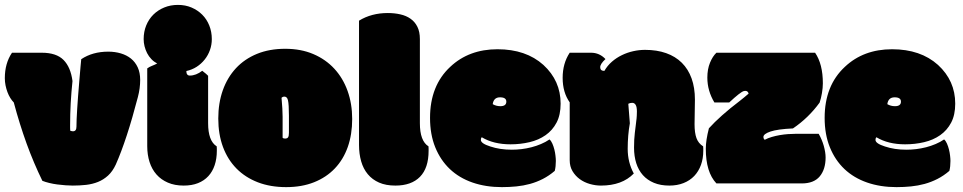

<svg xmlns="http://www.w3.org/2000/svg" viewBox="-48 -749 3931 784"><path d="M238.3 -227.1Q238.3 -217.8 238.8 -215.3Q245.1 -212.9 250 -212.9Q264.2 -212.9 264.2 -231.9Q264.2 -281.7 275.9 -419.4Q279.3 -457 281 -478.8Q282.7 -500.5 283.7 -507.3Q330.1 -538.1 394 -538.1Q421.4 -538.1 445.3 -531Q469.2 -523.9 486.8 -509.8Q504.4 -495.6 514.4 -473.9Q524.4 -452.1 524.4 -422.9Q524.4 -388.2 515.1 -353Q469.7 -178.2 424.8 -77.1Q411.6 -48.8 393.1 -32Q374.5 -15.1 352.1 -6.1Q329.6 2.9 303.5 5.9Q277.3 8.8 249 8.8Q236.3 8.8 219.7 7.6Q203.1 6.3 186 4.2Q168.9 2 152.8 -2Q136.7 -5.9 125 -10.7Q89.4 -83.5 60.5 -163.1Q31.7 -242.7 8.3 -330.6Q1 -337.9 -5.9 -348.9Q-12.7 -359.9 -17.6 -373Q-22.5 -386.2 -25.4 -400.6Q-28.3 -415 -28.3 -429.7Q-28.3 -490.7 1 -533.7H122.6Q182.1 -533.7 211.4 -504.2Q240.7 -474.6 248 -418Q243.2 -372.1 240.7 -327.6Q238.3 -283.2 238.3 -238.8Z M801.8 -246.1Q801.8 -173.3 836.9 -151.4Q837.4 -149.9 837.4 -142.1V-133.3Q837.4 -101.1 828.6 -74.7Q819.8 -48.3 802.7 -29.8Q785.6 -11.2 760.5 -1.2Q735.4 8.8 702.1 8.8Q665.5 8.8 637.7 -3.2Q609.9 -15.1 591.1 -36.4Q572.3 -57.6 562.7 -87.4Q553.2 -117.2 553.2 -152.3V-469.7Q562 -476.1 572.3 -480Q582.5 -483.9 593.8 -489.7Q580.6 -496.6 570.1 -507.6Q559.6 -518.6 552.7 -532Q545.9 -545.4 542.2 -560.1Q538.6 -574.7 538.6 -589.4Q538.6 -619.6 549.1 -645.3Q559.6 -670.9 578.4 -689.5Q597.2 -708 622.8 -718.5Q648.4 -729 678.7 -729Q709 -729 734.1 -718.3Q759.3 -707.5 777.8 -689Q796.4 -670.4 806.6 -644.8Q816.9 -619.1 816.9 -589.4Q816.9 -565.9 809.3 -544.7Q801.8 -523.4 787.8 -505.9Q773.9 -488.3 754.9 -476.1Q735.8 -463.9 712.9 -459Q712.9 -440.4 727.1 -440.4Q752.4 -440.4 777.8 -460Q796.9 -445.3 801.8 -439.5Z M1120.6 15.1Q1056.2 15.1 1004.9 -4.6Q953.6 -24.4 917.7 -60.8Q881.8 -97.2 862.5 -148.9Q843.3 -200.7 843.3 -265.1Q843.3 -328.1 861.8 -380.4Q880.4 -432.6 915.5 -470.5Q950.7 -508.3 1001.5 -529.1Q1052.2 -549.8 1116.7 -549.8Q1180.7 -549.8 1231.2 -528.3Q1281.7 -506.8 1317.1 -468.5Q1352.5 -430.2 1371.3 -377.7Q1390.1 -325.2 1390.1 -263.2Q1390.1 -200.2 1372.1 -148.9Q1354 -97.7 1319.3 -61.3Q1284.7 -24.9 1234.6 -4.9Q1184.6 15.1 1120.6 15.1ZM1106 -186.5Q1109.4 -183.1 1116.7 -183.1Q1120.1 -183.1 1123.3 -184.3Q1126.5 -185.5 1128.4 -188.5Q1131.8 -193.4 1131.8 -207V-276.9Q1131.8 -322.8 1127.9 -339.4Q1124.5 -354.5 1113.3 -354.5Q1106.4 -354.5 1101.6 -349.6Q1106 -301.3 1106 -272Z M1666.5 -246.1Q1666.5 -173.3 1701.7 -151.4Q1702.1 -149.9 1702.1 -142.1V-133.3Q1702.1 -63 1667 -27.1Q1631.8 8.8 1566.4 8.8Q1527.8 8.8 1500 -3.4Q1472.2 -15.6 1453.9 -37.6Q1435.5 -59.6 1426.8 -90.1Q1418 -120.6 1418 -157.2V-664.6Q1468.8 -695.8 1535.6 -695.8Q1562.5 -695.8 1586.4 -690.4Q1610.4 -685.1 1628.2 -672.6Q1646 -660.2 1656.2 -639.9Q1666.5 -619.6 1666.5 -589.4Z M1995.1 -315.4Q2019.5 -315.4 2019.5 -334Q2019.5 -351.6 1993.7 -351.6Q1967.8 -351.6 1963.9 -323.7Q1978 -315.4 1995.1 -315.4ZM2001.5 15.1Q1935.5 15.1 1881.3 -3.7Q1827.1 -22.5 1788.8 -58.8Q1750.5 -95.2 1729.2 -147.7Q1708 -200.2 1708 -267.6Q1708 -399.4 1790.5 -476.1Q1866.7 -547.9 1983.4 -547.9Q2099.6 -547.9 2170.9 -483.9Q2241.2 -419.4 2241.2 -325.7Q2241.2 -279.8 2224.6 -248.3Q2208 -216.8 2179.7 -197Q2151.4 -177.2 2114.3 -168.5Q2077.1 -159.7 2036.6 -159.7Q1967.3 -159.7 1919.4 -188.5Q1915.5 -185.5 1915.5 -177.7Q1915.5 -163.1 1954.1 -150.9Q1993.2 -137.7 2042 -137.7Q2061 -137.7 2081.5 -140.1Q2102.1 -142.6 2122.1 -147.7Q2142.1 -152.8 2161.1 -160.9Q2180.2 -168.9 2195.8 -179.7Q2202.6 -173.8 2207.5 -162.6Q2212.4 -151.4 2215.6 -138.7Q2218.8 -126 2220.2 -113.3Q2221.7 -100.6 2221.7 -91.8Q2221.7 -68.8 2217.3 -51.3Q2193.8 -31.2 2168.5 -18.3Q2143.1 -5.4 2116.2 2Q2089.4 9.3 2060.5 12.2Q2031.7 15.1 2001.5 15.1Z M2788.1 -241.7Q2788.1 -206.5 2795.9 -185.1Q2803.7 -163.6 2823.2 -151.4Q2823.7 -149.9 2823.7 -142.1V-133.3Q2823.7 -101.6 2814.2 -75.4Q2804.7 -49.3 2786.9 -30.5Q2769 -11.7 2743.2 -1.5Q2717.3 8.8 2685.1 8.8Q2649.4 8.8 2622.3 -2.4Q2595.2 -13.7 2577.1 -33.9Q2559.1 -54.2 2550 -82.8Q2541 -111.3 2541 -146Q2541 -180.2 2544.2 -206.3Q2547.4 -232.4 2548.8 -243.7Q2549.3 -249.5 2550 -254.4Q2550.8 -259.3 2551.3 -264.6Q2551.8 -270 2552.2 -277.1Q2552.7 -284.2 2552.7 -293.5Q2552.7 -312.5 2547.6 -320.8Q2542.5 -329.1 2533.7 -329.1Q2524.4 -329.1 2517.6 -325.2L2523.9 -245.6Q2515.1 -196.8 2515.1 -141.1Q2515.1 -85.9 2540 -40.5Q2492.2 8.8 2405.8 8.8Q2383.3 8.8 2360.4 2.2Q2337.4 -4.4 2319.3 -17.6Q2301.3 -30.8 2289.8 -50Q2278.3 -69.3 2278.3 -94.7V-331.1Q2249.5 -371.6 2249.5 -431.2Q2249.5 -490.2 2278.3 -533.7H2365.2Q2399.9 -533.7 2424.3 -507.8Q2402.8 -487.8 2402.8 -474.6Q2402.8 -459.5 2419.9 -459.5Q2432.1 -481 2450.7 -497.1Q2469.2 -513.2 2491.5 -523.9Q2513.7 -534.7 2537.8 -540Q2562 -545.4 2585.9 -545.4Q2634.3 -545.4 2672.1 -532Q2710 -518.6 2736.1 -492.7Q2762.2 -466.8 2775.9 -429Q2789.6 -391.1 2789.6 -341.8Z M3312 -408.7Q3312 -390.6 3308.3 -368.9Q3304.7 -347.2 3298.8 -330.1Q3253.4 -267.6 3189.9 -224.6Q3127 -221.7 3098.1 -211.9Q3069.3 -202.1 3069.3 -189.9Q3069.3 -182.1 3074.7 -178.2Q3087.4 -185.1 3103.3 -189.7Q3119.1 -194.3 3136.2 -197.3Q3153.3 -200.2 3169.9 -201.4Q3186.5 -202.6 3200.7 -202.6H3294.9Q3301.3 -191.9 3306.6 -179.2Q3312 -166.5 3315.7 -153.6Q3319.3 -140.6 3321.3 -128.4Q3323.2 -116.2 3323.2 -106Q3323.2 -57.6 3299.3 -28.8Q3275.4 0 3225.6 0H2877.4Q2834 -45.9 2834 -141.6Q2834 -175.8 2846.7 -225.1Q2869.1 -250 2900.4 -277.8Q2931.6 -305.7 2972.7 -336.9Q2981 -343.3 2990 -350.8Q2999 -358.4 3008.8 -366.7Q3005.9 -377.9 2995.6 -377.9Q2994.6 -377.9 2992.9 -377.7Q2991.2 -377.4 2988.8 -377Q2974.6 -372.6 2929.7 -330.6H2869.1Q2840.3 -378.4 2840.3 -432.1Q2840.3 -466.3 2851.1 -492.7Q2861.8 -519 2877.4 -533.7H3280.3Q3312 -487.3 3312 -408.7Z M3606.4 -315.4Q3630.9 -315.4 3630.9 -334Q3630.9 -351.6 3605 -351.6Q3579.1 -351.6 3575.2 -323.7Q3589.4 -315.4 3606.4 -315.4ZM3612.8 15.1Q3546.9 15.1 3492.7 -3.7Q3438.5 -22.5 3400.1 -58.8Q3361.8 -95.2 3340.6 -147.7Q3319.3 -200.2 3319.3 -267.6Q3319.3 -399.4 3401.9 -476.1Q3478 -547.9 3594.7 -547.9Q3710.9 -547.9 3782.2 -483.9Q3852.5 -419.4 3852.5 -325.7Q3852.5 -279.8 3835.9 -248.3Q3819.3 -216.8 3791 -197Q3762.7 -177.2 3725.6 -168.5Q3688.5 -159.7 3647.9 -159.7Q3578.6 -159.7 3530.8 -188.5Q3526.9 -185.5 3526.9 -177.7Q3526.9 -163.1 3565.4 -150.9Q3604.5 -137.7 3653.3 -137.7Q3672.4 -137.7 3692.9 -140.1Q3713.4 -142.6 3733.4 -147.7Q3753.4 -152.8 3772.5 -160.9Q3791.5 -168.9 3807.1 -179.7Q3814 -173.8 3818.8 -162.6Q3823.7 -151.4 3826.9 -138.7Q3830.1 -126 3831.5 -113.3Q3833 -100.6 3833 -91.8Q3833 -68.8 3828.6 -51.3Q3805.2 -31.2 3779.8 -18.3Q3754.4 -5.4 3727.5 2Q3700.7 9.3 3671.9 12.2Q3643.1 15.1 3612.8 15.1Z"/></svg>

Font: Modak sl
Style: Regular
Weight: 400
Designer: Sarang Kulkarni, Maithili Shingre, Noopur Datye
Foundry: Ek Type
Version: Version 1.036;PS Version 1.000;hotconv 1.0.79;makeotf.lib2.5